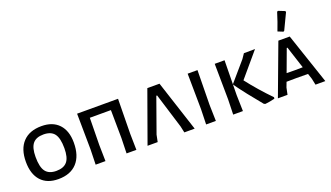

<svg xmlns="http://www.w3.org/2000/svg" viewBox="-69 -1266 3073 1780"><g transform="rotate(-20 1467.5 -376.5)"><path d="M288 -508Q398 -508 458.5 -443.5Q519 -379 519 -262Q519 -132 454.5 -62Q390 8 271 8Q160 8 100 -58Q40 -124 40 -245Q40 -371 104.5 -439.5Q169 -508 288 -508ZM279 -429Q207 -429 173.5 -388.5Q140 -348 140 -257Q140 -156 173 -113Q206 -70 278 -70Q351 -70 385 -110.5Q419 -151 419 -243Q419 -343 386 -386Q353 -429 279 -429Z M1043 -503 1038 -159 1041 0H944L948 -150L945 -427H737L733 -159L736 0H639L643 -150L639 -503Z M1452 -503 1616 0H1514L1500 -64L1394 -408H1386L1265 -69L1251 0H1151L1332 -503Z M1826 -501 1821 -159 1825 0H1729L1733 -150L1729 -501Z M2394 -502 2194 -266Q2289 -143 2407 -22L2405 -8Q2358 4 2311 9L2297 3Q2172 -147 2091 -260V-267L2252 -454L2284 -501ZM2093 -501 2088 -159 2092 0H1996L2000 -150L1996 -501Z M2706 -568 2697 -563 2645 -584Q2677 -665 2705 -757L2715 -762L2778 -737L2782 -727ZM2736 -501 2905 0H2808L2795 -62L2777 -117L2665 -118L2565 -117L2546 -67L2532 0H2437L2624 -501ZM2672 -191 2752 -192 2681 -411H2674L2593 -192Z"/></g></svg>

Font: Alegreya Sans SC Medium
Style: Regular
Weight: 500
Designer: Juan Pablo del Peral
Foundry: Huerta Tipografica
Version: Version 2.001;PS 002.001;hotconv 1.0.88;makeotf.lib2.5.64775